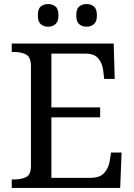

<svg xmlns="http://www.w3.org/2000/svg" viewBox="-20 -929 663 949"><path d="M38 0V-42H51Q84 -42 108.5 -53.5Q133 -65 133 -109V-600Q133 -647 109 -659.5Q85 -672 51 -672H38V-714H542L547 -539H495L490 -582Q486 -615 466.5 -639.5Q447 -664 402 -664H234V-398H475V-349H234V-50H427Q474 -50 495.5 -74.5Q517 -99 522 -132L529 -175H581L574 0ZM408 -797Q386 -797 371.5 -809.5Q357 -822 357 -853Q357 -885 371.5 -897Q386 -909 408 -909Q429 -909 444 -897Q459 -885 459 -853Q459 -822 444 -809.5Q429 -797 408 -797ZM218 -797Q196 -797 181.5 -809.5Q167 -822 167 -853Q167 -885 181.5 -897Q196 -909 218 -909Q239 -909 254 -897Q269 -885 269 -853Q269 -822 254 -809.5Q239 -797 218 -797Z"/></svg>

Font: Noto Naskh Arabic UI
Style: Regular
Weight: 400
Designer: Monotype Design Team, David Williams, Mohamad Dakak and Nizar Qandah
Foundry: Monotype Imaging Inc.
Version: Version 2.014